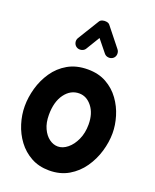

<svg xmlns="http://www.w3.org/2000/svg" viewBox="-167 -955 901 1117"><g transform="rotate(20 283.0 -397.0)"><path d="M289.1 -563Q355.5 -563 404.5 -535.4Q453.6 -507.8 485.8 -463.1Q518.1 -418.5 533.9 -365.7Q549.8 -313 549.8 -262.7Q549.8 -207.5 532.7 -149.7Q515.6 -91.8 481.4 -42.7Q447.3 6.3 395.8 36.6Q344.2 66.9 275.9 66.9Q212.4 66.9 163.8 40Q115.2 13.2 82.3 -31Q49.3 -75.2 32.5 -129.2Q15.6 -183.1 15.6 -237.3Q15.6 -292 31.7 -349.1Q47.9 -406.2 81.1 -454.8Q114.3 -503.4 166 -533.2Q217.8 -563 289.1 -563ZM289.1 -414.6Q235.8 -414.6 200.4 -366.5Q165 -318.4 165 -237.3Q165 -188.5 181.2 -153.6Q197.3 -118.7 222.7 -100.1Q248 -81.5 275.9 -81.5Q306.6 -81.5 335.4 -105Q364.3 -128.4 382.8 -169.4Q401.4 -210.4 401.4 -262.7Q401.4 -330.6 368.4 -372.6Q335.4 -414.6 289.1 -414.6ZM183.6 -661.1Q170.4 -669.4 166.7 -685.1Q163.1 -700.7 171.4 -714.4L252.4 -846.2Q258.3 -856 271 -859.4Q283.7 -862.8 296.6 -860.4Q309.6 -857.9 315.9 -849.6L409.7 -731.9Q419.4 -719.7 418 -703.1Q416.5 -686.5 403.8 -676.8Q391.6 -667.5 375.2 -669.2Q358.9 -670.9 349.1 -683.6L289.1 -757.8L237.8 -673.3Q230 -660.2 213.6 -656.5Q197.3 -652.8 183.6 -661.1Z"/></g></svg>

Font: Mikhak-DS2-FD ExtraBold
Style: Regular
Weight: 800
Designer: Amin Abedi
Version: Version 3.2